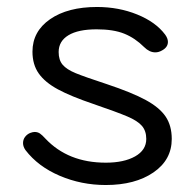

<svg xmlns="http://www.w3.org/2000/svg" viewBox="-20 -520 557 550"><path d="M53 -90Q46 -100 46 -110Q46 -120 51.5 -127.5Q57 -135 66 -139Q74 -142 79 -142Q88 -142 94.5 -137.5Q101 -133 110 -123Q175 -54 283 -54Q335 -54 367 -72Q399 -90 399 -122Q399 -145 386.5 -159.5Q374 -174 344.5 -186.5Q315 -199 248 -222Q183 -244 146 -264Q109 -284 91 -309.5Q73 -335 73 -372Q73 -430 123.5 -465Q174 -500 258 -500Q320 -500 373 -478.5Q426 -457 453 -421Q461 -410 461 -400Q461 -385 445 -376Q435 -370 425 -370Q408 -370 393 -385Q367 -411 336 -423.5Q305 -436 257 -436Q204 -436 176 -419Q148 -402 148 -371Q148 -348 159.5 -334.5Q171 -321 196.5 -310.5Q222 -300 286 -279Q358 -255 397.5 -233.5Q437 -212 454.5 -186Q472 -160 472 -122Q472 -62 419.5 -26Q367 10 283 10Q213 10 151 -16.5Q89 -43 53 -90Z"/></svg>

Font: Kodchasan
Style: Regular
Weight: 400
Version: Version 1.000; ttfautohint (v1.6)